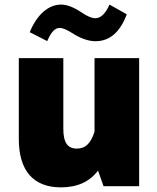

<svg xmlns="http://www.w3.org/2000/svg" viewBox="-20 -807 681 832"><path d="M184.6 -628.9C202.6 -669.9 218.3 -686 239.3 -686C251.5 -686 269 -678.7 292 -664.1C329.6 -640.1 363.3 -628.4 394 -628.4C455.1 -628.4 500.5 -667.5 529.3 -745.1L454.6 -787.1C437 -747.6 416.5 -728 393.1 -728C377.9 -728 357.9 -736.3 333 -753.4C299.3 -775.9 270 -787.1 244.1 -787.1C189.9 -787.1 139.6 -743.2 108.9 -667.5ZM61.5 -204.6C61.5 -67.4 124.5 4.9 244.1 4.9C314.9 4.9 368.7 -19.5 404.8 -67.9L428.7 0H583V-555.2H389.6V-236.3C374 -187.5 351.6 -163.1 313 -163.1C272.5 -163.1 254.4 -189.9 254.4 -249V-555.2H61.5Z"/></svg>

Font: Estedad Black
Style: Regular
Weight: 900
Designer: Amin Abedi
Version: Version 7.3